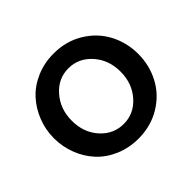

<svg xmlns="http://www.w3.org/2000/svg" viewBox="-132 -694 865 865"><g transform="rotate(-45 301.0 -261.0)"><path d="M300.8 -532.2Q379.9 -532.2 442.1 -494.6Q504.4 -457 537.1 -395.5Q569.8 -334 569.8 -261.2Q569.8 -188.5 537.1 -127Q504.4 -65.4 442.1 -27.8Q379.9 9.8 300.8 9.8Q240.7 9.8 189.7 -12.2Q138.7 -34.2 104.5 -71.3Q70.3 -108.4 51.3 -157.7Q32.2 -207 32.2 -261.2Q32.2 -315.4 51.8 -364.7Q71.3 -414.1 105.5 -451.2Q139.6 -488.3 190.7 -510.3Q241.7 -532.2 300.8 -532.2ZM300.8 -438Q235.8 -438 190.4 -386.2Q145 -334.5 145 -259.8Q145 -184.6 190.2 -134.3Q235.4 -84 300.8 -84Q366.2 -84 411.6 -135.3Q457 -186.5 457 -261.2Q457 -335.9 411.6 -387Q366.2 -438 300.8 -438Z"/></g></svg>

Font: Rawline SemiBold
Style: Regular
Weight: 600
Designer: Matt McInerney, Pablo Impallari, Rodrigo Fuenzalida
Foundry: Matt McInerney, Pablo Impallari, Rodrigo Fuenzalida
Version: Version 4.020;PS 004.020;hotconv 1.0.88;makeotf.lib2.5.64775